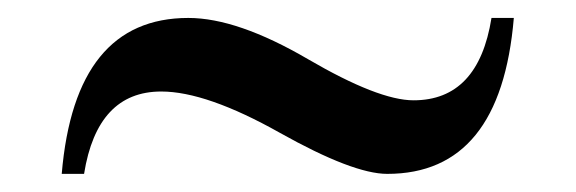

<svg xmlns="http://www.w3.org/2000/svg" viewBox="-20 -416 642 214"><path d="M411.6 -222.2Q373.5 -222.2 291.7 -268.1Q210 -314 159.7 -314Q88.4 -314 73.7 -222.2H48.8Q63.5 -396 189.9 -396Q244.6 -396 323.2 -350.1Q401.9 -304.2 440.9 -304.2Q513.2 -304.2 527.8 -396H552.7Q538.1 -222.2 411.6 -222.2Z"/></svg>

Font: Munson
Style: Regular
Weight: 400
Designer: Paul James MIller
Foundry: High-Logic / Made with FontCreator
Version: Version 2.10;May 5, 2019;FontCreator 11.5.0.2430 64-bit